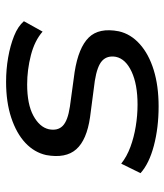

<svg xmlns="http://www.w3.org/2000/svg" viewBox="26 -572 554 647"><g transform="rotate(-90 303.5 -248.0)"><path d="M269 9Q197 9 136.5 -7Q76 -23 44 -52L76 -117Q100 -98 132.5 -86Q165 -74 202 -68Q239 -62 275 -62Q343 -62 386 -82Q429 -102 436 -135Q441 -164 423 -181Q405 -198 355 -206L233 -222Q156 -233 124.5 -268.5Q93 -304 105 -370Q114 -410 146 -440Q178 -470 230.5 -487.5Q283 -505 352 -505Q394 -505 434 -498Q474 -491 506.5 -478Q539 -465 556 -445L521 -382Q490 -409 441 -421.5Q392 -434 343 -434Q276 -434 237.5 -413Q199 -392 192 -361Q186 -331 203.5 -314Q221 -297 268 -290L385 -274Q467 -261 501 -226.5Q535 -192 522 -125Q513 -85 479 -54.5Q445 -24 391.5 -7.5Q338 9 269 9Z"/></g></svg>

Font: Nunito Sans 7pt SemiExpanded
Style: Italic
Weight: 400
Width: 6
Italic angle: -9°
Designer: Vernon Adams
Foundry: Vernon Adams
Version: Version 3.101;gftools[0.9.27]